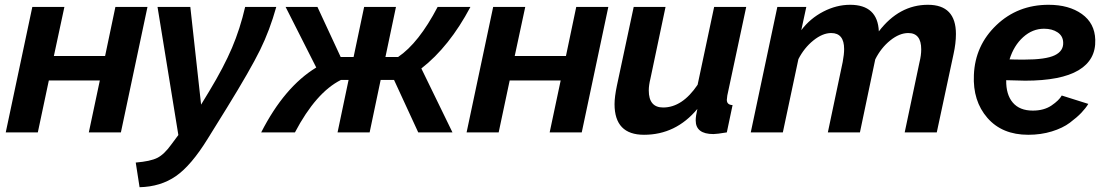

<svg xmlns="http://www.w3.org/2000/svg" viewBox="-20 -553 4627 802"><path d="M4 0 115 -524H249L205 -319H419L462 -524H596L485 0H351L397 -217H184L138 0Z M547 126Q608 121 637 106.5Q666 92 696 50L725 11L638 -524H775L820 -116L854 -172Q915 -273 949 -353Q983 -433 1004 -524H1134Q1107 -427 1066.5 -344.5Q1026 -262 928 -103L848 26Q779 138 715 182.5Q651 227 563 229Z M1071 0Q1168 -190 1301 -271L1173 -524H1306L1403 -315H1457L1501 -524H1634L1590 -315H1643Q1729 -373 1808 -524H1945Q1857 -358 1740 -267L1870 0H1727L1626 -219H1570L1524 0H1390L1436 -219H1404Q1300 -167 1212 0Z M1929 0 2040 -524H2174L2130 -319H2344L2387 -524H2521L2410 0H2276L2322 -217H2109L2063 0Z M2547 -118Q2547 -148 2557 -196L2627 -524H2760L2697 -225Q2690 -197 2690 -175Q2690 -104 2750 -104Q2830 -104 2894 -199L2963 -524H3097L3018 -154Q3016 -140 3016 -136Q3016 -115 3040 -114L3016 0Q2974 7 2960 7Q2886 7 2886 -50Q2886 -68 2893 -98Q2803 10 2670 10Q2547 10 2547 -118Z M3227 -524H3348L3327 -427Q3364 -476 3419 -504.5Q3474 -533 3531 -533Q3646 -533 3651 -422Q3736 -533 3856 -533Q3973 -533 3973 -411Q3973 -372 3963 -327L3893 0H3759L3821 -294Q3828 -322 3828 -347Q3828 -415 3774 -415Q3737 -415 3698.5 -384Q3660 -353 3636 -305L3572 0H3438L3500 -294Q3506 -326 3506 -348Q3506 -415 3452 -415Q3416 -415 3377.5 -384Q3339 -353 3315 -306L3250 0H3116Z M4294 -91Q4341 -91 4372.5 -112.5Q4404 -134 4415 -154L4526 -119Q4515 -101 4497 -82Q4479 -63 4449 -40.5Q4419 -18 4373.5 -4Q4328 10 4275 10Q4166 10 4104.5 -60.5Q4043 -131 4048 -240Q4053 -363 4142 -448Q4231 -533 4360 -533Q4445 -533 4499 -494.5Q4553 -456 4555 -387Q4558 -303 4485 -259.5Q4412 -216 4262 -216Q4239 -216 4183 -218Q4182 -158 4210.5 -124.5Q4239 -91 4294 -91ZM4341 -433Q4293 -433 4254 -398Q4215 -363 4197 -305Q4217 -304 4257 -304Q4348 -304 4385.5 -322Q4423 -340 4421 -376Q4420 -403 4397.5 -418Q4375 -433 4341 -433Z"/></svg>

Font: Raleway-v4020
Style: Bold Italic
Weight: 700
Italic angle: -12°
Designer: Matt McInerney, Pablo Impallari, Rodrigo Fuenzalida
Foundry: Matt McInerney, Pablo Impallari, Rodrigo Fuenzalida
Version: Version 4.020;PS 004.020;hotconv 1.0.88;makeotf.lib2.5.64775